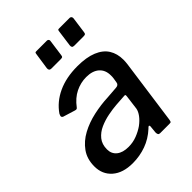

<svg xmlns="http://www.w3.org/2000/svg" viewBox="-213 -855 979 979"><g transform="rotate(-45 276.0 -366.0)"><path d="M347 -58Q309 -23 263 -6.5Q217 10 167 10Q96 10 56 -25Q16 -60 16 -117Q16 -171 43 -208.5Q70 -246 113.5 -269.5Q157 -293 209.5 -304.5Q262 -316 312 -318L378 -323Q397 -324 399 -341L403 -366Q404 -371 404 -376Q404 -381 404 -386Q404 -425 379 -447Q354 -469 309 -469Q269 -469 232 -451Q195 -433 165 -393Q162 -389 158.5 -388Q155 -387 148 -389L83 -409Q78 -411 76 -416Q74 -421 80 -433Q115 -484 175 -512Q235 -540 316 -540Q381 -540 423.5 -522.5Q466 -505 486 -473Q506 -441 506 -397Q506 -390 505.5 -382.5Q505 -375 504 -367L455 -14Q453 -4 451 -2Q449 0 440 0H373Q365 0 362 -5Q359 -10 359 -19L363 -60Q362 -75 347 -58ZM386 -252Q387 -260 385.5 -262.5Q384 -265 376 -264L317 -260Q290 -258 256.5 -251.5Q223 -245 192.5 -231.5Q162 -218 142.5 -194Q123 -170 123 -133Q123 -101 146 -82.5Q169 -64 210 -64Q242 -64 270.5 -75Q299 -86 322 -102Q345 -119 359 -138Q373 -157 376 -174ZM310 -726 298 -639Q297 -630 294 -627.5Q291 -625 280 -625H214Q205 -625 201.5 -630Q198 -635 199 -643L212 -731Q213 -739 215 -740.5Q217 -742 223 -742H299Q305 -742 308.5 -737Q312 -732 310 -726ZM475 -726 463 -639Q462 -630 458.5 -627.5Q455 -625 444 -625H379Q369 -625 366 -630Q363 -635 364 -643L376 -731Q377 -739 379 -740.5Q381 -742 387 -742H463Q469 -742 472.5 -737Q476 -732 475 -726Z"/></g></svg>

Font: Libre Franklin Thin Medium
Style: Italic
Weight: 500
Italic angle: -8°
Version: Version 3.000